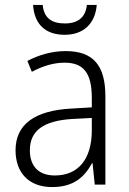

<svg xmlns="http://www.w3.org/2000/svg" viewBox="-20 -748 523 778"><path d="M372 -728H332C327 -678 296 -653 243 -653C188 -653 158 -676 153 -728H114C119 -650 164 -607 242 -607C319 -607 366 -653 372 -728ZM246 -541C190 -541 136 -525 91 -501L109 -457C154 -481 198 -494 242 -494C316 -494 352 -455 352 -352V-313L268 -308C122 -300 43 -245 43 -139C43 -49 96 10 191 10C278 10 322 -30 353 -87H355L364 0H407V-358C407 -485 356 -541 246 -541ZM274 -266 352 -270V-217C351 -105 299 -37 202 -37C139 -37 101 -72 101 -139C101 -219 157 -259 274 -266Z"/></svg>

Font: Noto Sans Gujarati SemiCondensed Light
Style: Regular
Weight: 300
Width: 4
Designer: Jelle Bosma - Monotype Design Team, Universal Thirst
Foundry: Monotype Imaging Inc.
Version: Version 2.106